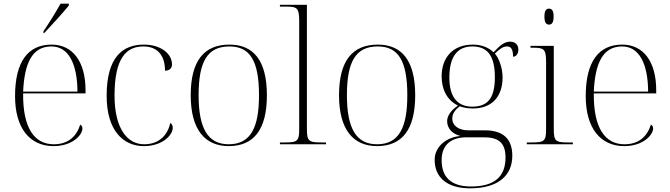

<svg xmlns="http://www.w3.org/2000/svg" viewBox="-20 -786 3648 1046"><path d="M217 -616V-606H221C263 -650 327 -721 355 -756V-766H310C285 -721 245 -657 217 -616ZM272 10C375 10 429 -51 429 -86C429 -96 425 -103 417 -107C396 -40 349 0 273 0C169 0 104 -86 106 -277H446V-294C446 -452 375 -543 261 -543C133 -543 62 -451 62 -262C62 -88 142 10 272 10ZM402 -287H106C113 -440 154 -533 260 -533C354 -533 401 -438 402 -287Z M764 10C866 10 921 -51 921 -89C921 -102 917 -111 908 -116C893 -51 849 -1 767 0C674 1 604 -85 604 -265C604 -470 668 -533 761 -533C842 -533 879 -479 879 -401C902 -401 917 -413 917 -435C917 -495 854 -543 764 -543C648 -543 561 -475 561 -264C561 -76 650 10 764 10Z M1226 10C1362 10 1434 -79 1434 -267C1434 -458 1360 -543 1230 -543C1091 -543 1019 -454 1019 -267C1019 -79 1097 10 1226 10ZM1226 0C1111 0 1062 -89 1062 -267C1062 -451 1110 -533 1230 -533C1342 -533 1391 -455 1391 -267C1391 -95 1348 0 1226 0Z M1505 0H1756V-10H1731C1660 -10 1652 -18 1652 -86V-760H1505V-750H1540C1599 -750 1610 -742 1610 -672V-85C1610 -18 1602 -10 1532 -10H1505Z M2034 10C2170 10 2242 -79 2242 -267C2242 -458 2168 -543 2038 -543C1899 -543 1827 -454 1827 -267C1827 -79 1905 10 2034 10ZM2034 0C1919 0 1870 -89 1870 -267C1870 -451 1918 -533 2038 -533C2150 -533 2199 -455 2199 -267C2199 -95 2156 0 2034 0Z M2541 240C2695 240 2771 170 2771 62C2771 -28 2722 -76 2622 -76H2532C2479 -76 2444 -101 2444 -141C2444 -163 2456 -186 2485 -207C2506 -199 2530 -195 2556 -195C2664 -195 2718 -264 2718 -364C2718 -418 2697 -471 2676 -494C2704 -522 2723 -533 2742 -533C2764 -533 2775 -518 2775 -477C2792 -477 2804 -493 2804 -516C2804 -542 2787 -559 2759 -559C2727 -559 2702 -537 2669 -501C2642 -527 2604 -543 2556 -543C2446 -543 2386 -471 2386 -370C2386 -305 2411 -242 2475 -211C2435 -184 2416 -154 2416 -126C2416 -89 2441 -57 2489 -45C2422 -41 2348 6 2348 85C2348 180 2415 240 2541 240ZM2553 -205C2478 -205 2428 -250 2428 -364C2428 -485 2478 -533 2553 -533C2633 -533 2676 -486 2676 -365C2676 -245 2632 -205 2553 -205ZM2546 230C2430 230 2386 172 2386 87C2386 -5 2447 -38 2522 -38H2616C2693 -38 2734 -11 2734 72C2734 178 2672 230 2546 230Z M2971 -652C2986 -652 2996 -662 2996 -696C2996 -729 2986 -739 2971 -739C2956 -739 2946 -729 2946 -696C2946 -662 2956 -652 2971 -652ZM2850 0H3101V-10H3075C3005 -10 2997 -18 2997 -86V-536H2870V-526H2885C2944 -526 2955 -518 2955 -448V-85C2955 -18 2947 -10 2877 -10H2850Z M3381 10C3484 10 3538 -51 3538 -86C3538 -96 3534 -103 3526 -107C3505 -40 3458 0 3382 0C3278 0 3213 -86 3215 -277H3555V-294C3555 -452 3484 -543 3370 -543C3242 -543 3171 -451 3171 -262C3171 -88 3251 10 3381 10ZM3511 -287H3215C3222 -440 3263 -533 3369 -533C3463 -533 3510 -438 3511 -287Z"/></svg>

Font: Noto Serif Display ExtraLight
Style: Regular
Weight: 200
Designer: Monotype Design Team
Foundry: Monotype Imaging Inc.
Version: Version 2.009